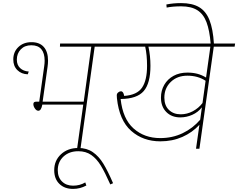

<svg xmlns="http://www.w3.org/2000/svg" viewBox="-20 -963 1542 1243"><path d="M730 -661H593L501 0H479L519 -286H254Q247 -246 228 -246Q216 -246 206 -260.5Q196 -275 196 -289Q196 -297 200.5 -301Q205 -305 217 -305H234L266 -533Q269 -553 269 -570Q269 -619 247.5 -644.5Q226 -670 183 -670Q140 -670 114.5 -643.5Q89 -617 89 -577Q89 -542 110.5 -522Q132 -502 166 -500L160 -482Q119 -483 92.5 -509Q66 -535 66 -578Q66 -627 99 -658.5Q132 -690 184 -690Q236 -690 263.5 -659Q291 -628 291 -570Q291 -552 288 -531L256 -305H522L571 -661H368L369 -681H733Z M694 231Q660 154 633 109.5Q606 65 571 40.5Q536 16 487 16Q428 16 391 50.5Q354 85 354 139Q354 185 381.5 212Q409 239 453 239Q497 239 532 218L539 238Q498 260 453 260Q398 260 364.5 227.5Q331 195 331 139Q331 76 375 35.5Q419 -5 487 -5Q542 -5 581 22Q620 49 649 96.5Q678 144 712 223Z M1499 -661H1364L1271 0H1249L1271 -155Q1225 -105 1160.5 -76.5Q1096 -48 1018 -48Q906 -48 829 -116Q752 -184 737 -327L736 -346Q736 -357 745 -364.5Q754 -372 763 -372Q779 -372 784 -342Q867 -348 899.5 -395.5Q932 -443 932 -537Q932 -607 920 -661H697L700 -681H1502ZM1342 -661H941Q954 -601 954 -537Q954 -424 910.5 -373.5Q867 -323 761 -322Q775 -193 845 -131Q915 -69 1017 -69Q1096 -69 1162 -100.5Q1228 -132 1276 -188L1287 -268Q1262 -236 1224.5 -219.5Q1187 -203 1147 -203Q1091 -203 1056.5 -238Q1022 -273 1022 -331Q1022 -377 1043.5 -414Q1065 -451 1103.5 -472Q1142 -493 1193 -493Q1228 -493 1257 -485.5Q1286 -478 1314 -461ZM1311 -440Q1261 -473 1193 -473Q1127 -473 1085.5 -432.5Q1044 -392 1044 -331Q1044 -280 1073.5 -251.5Q1103 -223 1150 -223Q1191 -223 1228.5 -243Q1266 -263 1291 -296Z M1153 -922Q1099 -922 1059 -914L1057 -934Q1102 -943 1152 -943Q1224 -943 1268.5 -917Q1313 -891 1336 -833.5Q1359 -776 1365 -679H1344Q1337 -766 1317 -819Q1297 -872 1257.5 -897Q1218 -922 1153 -922Z"/></svg>

Font: FiraGO Thin
Style: Italic
Weight: 100
Italic angle: -8°
Designer: bBox Type GmbH
Foundry: bBox Type GmbH
Version: Version 1.001